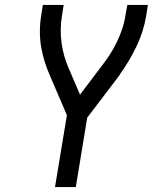

<svg xmlns="http://www.w3.org/2000/svg" viewBox="-20 -755 640 775"><path d="M202 0 250 -290 181 -451Q169 -478 160 -507Q151 -536 146 -566Q141 -596 141 -627.5Q141 -659 146 -691L153 -735H237L230 -691Q221 -635 228.5 -581.5Q236 -528 257 -480L303 -373L390 -488Q408 -511 423.5 -535Q439 -559 451.5 -585Q464 -611 473 -637.5Q482 -664 486 -691L494 -735H577L570 -691Q560 -629 531.5 -569Q503 -509 464 -455V-454Q462 -451 460 -448.5Q458 -446 456 -443L332 -280L286 0Z"/></svg>

Font: Iosevka Curly Extended
Style: Italic
Weight: 400
Width: 7
Italic angle: -9°
Monospace: yes
Designer: Belleve Invis
Foundry: Belleve Invis
Version: Version 11.1.0; ttfautohint (v1.8.3)